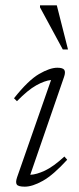

<svg xmlns="http://www.w3.org/2000/svg" viewBox="-20 -690 296 720"><path d="M44 -25 171.5 -390Q147.5 -387.5 116 -370Q84.5 -352.5 43.5 -310.5L32.5 -321.5Q86 -389 126.5 -412.5Q167 -436 195 -436Q216 -436 221.2 -427.8Q226.5 -419.5 220 -401L93.5 -34.5Q117 -35.5 148.5 -50.2Q180 -65 221.5 -103L232 -91Q179.5 -33.5 140.5 -11.8Q101.5 10 73 10Q48.5 10 43 2Q37.5 -6 44 -25ZM235 -504.5H215.5L130 -662.5V-670H193Z"/></svg>

Font: Newsreader 16pt Light
Style: Italic
Weight: 300
Italic angle: -17°
Designer: Hugues Gentile
Foundry: Production Type
Version: Version 1.003; ttfautohint (v1.8.3)